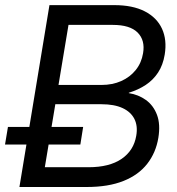

<svg xmlns="http://www.w3.org/2000/svg" viewBox="-45 -748 707 768"><path d="M32.7 0 152.8 -727.5H412.1Q485.8 -727.5 534.2 -702.6Q582.5 -677.7 603 -633.1Q623.5 -588.4 613.8 -529.3Q606.9 -487.8 587.4 -458Q567.9 -428.2 538.1 -408.4Q508.3 -388.7 470.2 -377V-375.5Q508.8 -369.6 538.8 -347.9Q568.8 -326.2 583 -288.6Q597.2 -251 588.4 -196.8Q578.6 -137.2 543.9 -92.8Q509.3 -48.3 449 -24.2Q388.7 0 301.8 0ZM134.3 -79.1H309.1Q392.6 -79.1 441.4 -112.5Q490.2 -146 500 -205.1Q506.8 -243.7 492.7 -272Q478.5 -300.3 445.3 -315.7Q412.1 -331.1 360.8 -331.1H176.3ZM189 -408.2H360.8Q404.8 -408.2 439.9 -423.8Q475.1 -439.5 498 -468Q521 -496.6 527.3 -535.2Q536.1 -586.9 505.6 -617.7Q475.1 -648.4 406.2 -648.4H229ZM-24.9 -169.9 -13.2 -240.2H287.6L276.4 -169.9Z"/></svg>

Font: Inter 28pt
Style: Italic
Weight: 400
Italic angle: -9.3988°
Designer: Rasmus Andersson
Foundry: rsms
Version: Version 4.001;git-66647c0bb